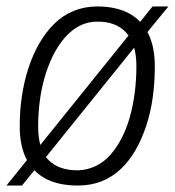

<svg xmlns="http://www.w3.org/2000/svg" viewBox="-24 -564 541 594"><path d="M448 -544H497L415 -444L414 -445L106 -63L104 -64L44 10H-4L79 -93L81 -91L392 -477L393 -476ZM217 10Q158 10 118.5 -10.5Q79 -31 58 -71.5Q37 -112 37 -174Q37 -223 44 -268.5Q51 -314 64.5 -355Q78 -396 98 -430.5Q118 -465 144.5 -491Q171 -517 204.5 -530.5Q238 -544 277 -544Q334 -544 373.5 -523.5Q413 -503 434 -461.5Q455 -420 455 -358Q455 -309 448.5 -262.5Q442 -216 428.5 -175Q415 -134 395.5 -100Q376 -66 349.5 -41Q323 -16 290 -3Q257 10 217 10ZM217 -37Q246 -38 271.5 -50Q297 -62 317 -84.5Q337 -107 352.5 -137Q368 -167 378 -203Q388 -239 393 -278.5Q398 -318 398 -359Q398 -429 366 -463.5Q334 -498 276 -497Q247 -497 222 -484Q197 -471 176.5 -447.5Q156 -424 140.5 -393Q125 -362 114.5 -326Q104 -290 99 -251Q94 -212 94 -173Q94 -102 125.5 -69.5Q157 -37 217 -37Z"/></svg>

Font: Georama ExtraCondensed Thin Light
Style: Italic
Weight: 300
Italic angle: -9°
Version: Version 1.001